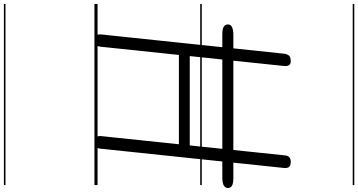

<svg xmlns="http://www.w3.org/2000/svg" viewBox="-450 -924 1832 982"><g transform="rotate(90 466.0 -433.0)"><path d="M182.5 0Q165 0 157.2 -9Q149.5 -18 151 -33L249.5 -969Q251.5 -986 259.5 -995Q267.5 -1004 287.5 -1004Q303.5 -1004 309 -994.2Q314.5 -984.5 312 -964.5L214 -32.5Q213 -21 208 -10.5Q203 0 182.5 0ZM150.5 -654Q124.5 -654 112.2 -661Q100 -668 100 -683Q100 -696.5 113.5 -703.5Q127 -710.5 154 -710.5H887Q912 -710.5 924.2 -703.8Q936.5 -697 936.5 -683Q936.5 -668.5 923 -661.2Q909.5 -654 881.5 -654ZM703.5 0Q682 0 675.8 -10.5Q669.5 -21 671 -33.5L770 -976.5Q771 -987.5 778.2 -995.8Q785.5 -1004 802.5 -1004Q822.5 -1004 829.2 -995Q836 -986 834 -968.5L735 -27.5Q734 -17.5 728.2 -8.8Q722.5 0 703.5 0ZM205.5 -432 212.5 -487.5H756L749.5 -432ZM182.5 0Q165 0 157.2 -9Q149.5 -18 151 -33L249.5 -969Q251.5 -986 259.5 -995Q267.5 -1004 287.5 -1004Q303.5 -1004 309 -994.2Q314.5 -984.5 312 -964.5L214 -32.5Q213 -21 208 -10.5Q203 0 182.5 0ZM150.5 -654Q124.5 -654 112.2 -661Q100 -668 100 -683Q100 -696.5 113.5 -703.5Q127 -710.5 154 -710.5H887Q912 -710.5 924.2 -703.8Q936.5 -697 936.5 -683Q936.5 -668.5 923 -661.2Q909.5 -654 881.5 -654ZM703.5 0Q682 0 675.8 -10.5Q669.5 -21 671 -33.5L770 -976.5Q771 -987.5 778.2 -995.8Q785.5 -1004 802.5 -1004Q822.5 -1004 829.2 -995Q836 -986 834 -968.5L735 -27.5Q734 -17.5 728.2 -8.8Q722.5 0 703.5 0ZM205.5 -432 212.5 -487.5H756L749.5 -432ZM-5 455H921.5V463H-5ZM-5 -16H921.5V0H-5ZM-5 -549H921.5V-541H-5ZM-5 -1329H921.5V-1321H-5Z"/></g></svg>

Font: Edu SA Dotted Guide
Style: Regular
Weight: 400
Designer: Tina and Corey Anderson, Eben Sorkin, Mirko Velimirovic
Foundry: Google for Education
Version: Version 2.000